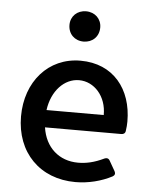

<svg xmlns="http://www.w3.org/2000/svg" viewBox="-51 -721 612 777"><g transform="rotate(5 255.0 -332.0)"><path d="M267.6 -554.7C303.7 -554.7 330.1 -580.1 330.1 -617.2C330.1 -652.3 303.7 -677.7 267.6 -677.7C231.4 -677.7 205.1 -652.3 205.1 -617.2C205.1 -580.1 231.4 -554.7 267.6 -554.7ZM472.7 -248C472.7 -378.9 396.5 -476.6 262.7 -476.6C131.8 -476.6 42 -372.1 42 -231.4C42 -85 139.6 14.6 284.2 14.6C336.9 14.6 389.6 1 432.6 -21.5C441.4 -26.4 443.4 -34.2 438.5 -43L415 -84C410.2 -92.8 402.3 -94.7 393.6 -90.8C353.5 -71.3 320.3 -64.5 288.1 -64.5C210.9 -64.5 154.3 -114.3 142.6 -195.3H453.1C461.9 -195.3 468.8 -200.2 469.7 -210C471.7 -222.7 472.7 -236.3 472.7 -248ZM375 -265.6H142.6C153.3 -344.7 204.1 -397.5 263.7 -397.5C325.2 -397.5 376 -341.8 375 -265.6Z"/></g></svg>

Font: Ed Sans Neue Medium
Style: Regular
Weight: 500
Designer: Stephen Hutchings
Version: Version 1.004;PS 001.004;hotconv 1.0.88;makeotf.lib2.5.64775